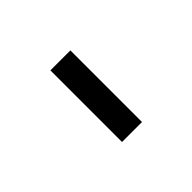

<svg xmlns="http://www.w3.org/2000/svg" viewBox="25 -917 489 489"><g transform="rotate(45 270.0 -672.0)"><path d="M141 -708H399V-636H141Z"/></g></svg>

Font: IBM Plex Sans Condensed Text
Style: Regular
Weight: 450
Width: 3
Designer: Mike Abbink, Paul van der Laan, Pieter van Rosmalen
Foundry: Bold Monday
Version: Version 1.1